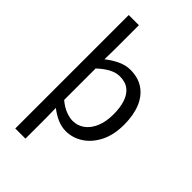

<svg xmlns="http://www.w3.org/2000/svg" viewBox="-272 -802 1098 1098"><g transform="rotate(45 277.5 -253.0)"><path d="M82 205.1V-712.4H164.3V-518.8L162.8 -435.1Q195.3 -461.2 233.2 -479.6Q271.1 -498.1 310.9 -498.1Q374.8 -498.1 418.6 -467.5Q462.4 -437 484.9 -381.3Q507.3 -325.5 507.3 -250.4Q507.3 -167.6 477.7 -109Q448 -50.4 400.2 -19.2Q352.3 12 296.8 12Q262.1 12 229 -2.3Q195.9 -16.7 162.8 -42.1L164.3 40.5V205.1ZM282.6 -57.2Q322.8 -57.2 354.4 -80.3Q385.9 -103.3 404.1 -146.5Q422.4 -189.7 422.4 -249.7Q422.4 -303.3 409.3 -343.7Q396.2 -384 368.1 -406.5Q340 -428.9 294.2 -428.9Q263.8 -428.9 232 -412.3Q200.2 -395.8 164.3 -362.5V-107.8Q197.6 -80.2 228.3 -68.7Q259 -57.2 282.6 -57.2Z"/></g></svg>

Font: Source Sans 3
Style: Regular
Weight: 200
Designer: Paul D. Hunt
Foundry: Adobe
Version: Version 3.046;hotconv 1.0.118;makeotfexe 2.5.65603